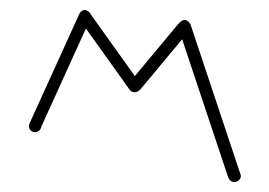

<svg xmlns="http://www.w3.org/2000/svg" viewBox="-20 -433 540 385"><path d="M38 -180Q38 -177 39.5 -174Q41 -171 44 -169.5Q47 -168 50 -168Q53 -168 56 -169.5Q59 -171 61 -174Q63 -177 63 -180Q63 -183 61 -186Q59 -189 56 -191Q53 -193 50 -193Q47 -193 44 -191Q41 -189 39.5 -186Q38 -183 38 -180Z M39 -185 61 -175 161 -395 139 -405Z M138 -400Q138 -397 139.5 -394Q141 -391 144 -389.5Q147 -388 150 -388Q153 -388 156 -389.5Q159 -391 161 -394Q163 -397 163 -400Q163 -403 161 -406Q159 -409 156 -411Q153 -413 150 -413Q147 -413 144 -411Q141 -409 139.5 -406Q138 -403 138 -400Z M160 -407 140 -393 240 -253 260 -267Z M238 -260Q238 -257 239.5 -254Q241 -251 244 -249.5Q247 -248 250 -248Q253 -248 256 -249.5Q259 -251 261 -254Q263 -257 263 -260Q263 -263 261 -266Q259 -269 256 -271Q253 -273 250 -273Q247 -273 244 -271Q241 -269 239.5 -266Q238 -263 238 -260Z M240 -268 260 -252 360 -372 340 -388Z M338 -380Q338 -377 339.5 -374Q341 -371 344 -369.5Q347 -368 350 -368Q353 -368 356 -369.5Q359 -371 361 -374Q363 -377 363 -380Q363 -383 361 -386Q359 -389 356 -391Q353 -393 350 -393Q347 -393 344 -391Q341 -389 339.5 -386Q338 -383 338 -380Z M362 -384 338 -376 438 -76 462 -84Z M438 -80Q438 -77 439.5 -74Q441 -71 444 -69.5Q447 -68 450 -68Q453 -68 456 -69.5Q459 -71 461 -74Q463 -77 463 -80Q463 -83 461 -86Q459 -89 456 -91Q453 -93 450 -93Q447 -93 444 -91Q441 -89 439.5 -86Q438 -83 438 -80Z"/></svg>

Font: Linefont Thin
Style: Regular
Weight: 100
Monospace: yes
Version: Version 3.002;gftools[0.9.33]